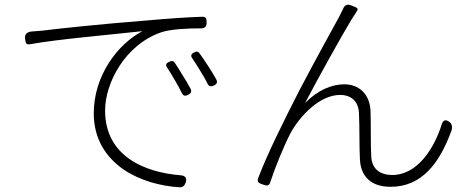

<svg xmlns="http://www.w3.org/2000/svg" viewBox="-20 -769 2000 813"><path d="M505 -50C574 -4 660 19 739 24C753 25 761 18 766 5C773 -15 764 -26 743 -27C595 -39 425 -106 425 -301C425 -417 509 -579 662 -632C704 -646 774 -649 831 -649C848 -649 855 -657 855 -674C855 -691 852 -699 835 -698C774 -696 698 -691 598 -682C417 -668 218 -647 166 -640C153 -639 138 -637 118 -636C98 -635 84 -627 86 -607C88 -587 90 -578 109 -582C163 -592 247 -602 332 -611C428 -621 526 -631 583 -637C478 -582 377 -449 377 -289C377 -178 431 -101 505 -50ZM753 -451C742 -470 730 -488 720 -503C713 -513 707 -512 696 -507C682 -501 680 -493 689 -481C699 -465 710 -448 720 -430C731 -412 741 -393 750 -375C756 -363 764 -361 776 -367C788 -373 793 -381 787 -393C777 -412 765 -432 753 -451ZM861 -490C848 -510 836 -528 825 -543C818 -552 812 -552 802 -547C789 -541 786 -532 795 -521C806 -505 817 -487 828 -469C839 -451 850 -433 858 -416C864 -403 873 -401 886 -407C899 -413 902 -422 895 -434C885 -452 873 -472 861 -490Z M1247 -385C1181 -256 1112 -117 1074 -17C1067 1 1074 6 1092 12C1110 18 1119 20 1125 1C1142 -53 1182 -151 1209 -203C1250 -279 1334 -367 1420 -367C1470 -367 1498 -337 1500 -290C1503 -227 1501 -155 1504 -95C1506 -44 1531 22 1634 22C1764 22 1840 -75 1891 -214C1896 -226 1895 -243 1885 -251C1868 -265 1856 -262 1850 -241C1821 -148 1751 -28 1641 -28C1593 -28 1554 -51 1552 -107C1549 -159 1551 -231 1549 -298C1546 -373 1498 -412 1438 -412C1385 -412 1326 -388 1272 -333C1324 -433 1427 -618 1467 -684C1477 -700 1487 -714 1493 -725C1496 -730 1494 -735 1487 -738L1470 -745L1467 -746C1452 -753 1439 -748 1433 -732C1427 -720 1421 -707 1414 -694C1388 -647 1319 -522 1247 -385Z"/></svg>

Font: GenSenRounded2 TW L
Style: Regular
Weight: 300
Version: Version 2.100;PS 2.1;hotconv 16.6.51;makeotf.lib2.5.65220 DE